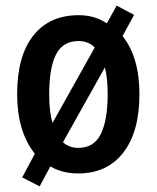

<svg xmlns="http://www.w3.org/2000/svg" viewBox="-20 -607 559 683"><path d="M476 -272Q476 -138 418.5 -64Q361 10 258 10Q202 10 159 -15L121 56L59 24L104 -60Q41 -139 41 -272Q41 -408 98.5 -480.5Q156 -553 260 -553Q317 -553 360 -524L395 -587L457 -554L416 -479Q476 -403 476 -272ZM155 -272Q155 -207 167 -170L317 -438Q295 -461 259 -461Q204 -461 179.5 -413.5Q155 -366 155 -272ZM363 -272Q363 -301 360.5 -325Q358 -349 353 -367L204 -101Q226 -81 259 -81Q314 -81 338.5 -130Q363 -179 363 -272Z"/></svg>

Font: Noto Sans Myanmar UI Condensed SemiBold
Style: Regular
Weight: 600
Width: 3
Designer: Monotype Design Team
Foundry: Monotype Imaging Inc.
Version: Version 2.103; ttfautohint (v1.8.4.7-5d5b)